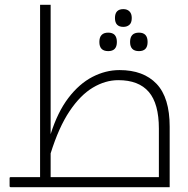

<svg xmlns="http://www.w3.org/2000/svg" viewBox="-20 -780 785 800"><path d="M25 0Q20 0 20 -5V-38Q20 -42 25 -42H147V-760H191V-221Q220 -313 265 -372Q310 -431 365 -459.5Q420 -488 478 -488Q578 -488 632.5 -430.5Q687 -373 687 -252V0ZM191 -42H642V-244Q642 -348 600 -397Q558 -446 473 -446Q419 -446 367 -415Q315 -384 270 -317Q225 -250 191 -141ZM494 -668Q459 -668 459 -705Q459 -742 494 -742Q510 -742 519.5 -732.5Q529 -723 529 -705Q529 -685 519 -676.5Q509 -668 494 -668ZM431 -567Q394 -567 394 -605Q394 -644 431 -644Q467 -644 467 -605Q467 -567 431 -567ZM559 -567Q522 -567 522 -605Q522 -644 559 -644Q595 -644 595 -605Q595 -567 559 -567Z"/></svg>

Font: Noto Kufi Arabic ExtraLight
Style: Regular
Weight: 200
Designer: Monotype Design Team, David Williams, Khaled Hosny
Foundry: Google LLC
Version: Version 2.109; ttfautohint (v1.8.4.7-5d5b)